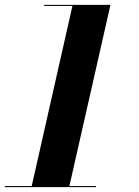

<svg xmlns="http://www.w3.org/2000/svg" viewBox="-58 -770 572 790"><path d="M-38 -4.5H72.5L240 -745.5H123.5V-750H396.5L227.5 -4.5H337V0H-38Z"/></svg>

Font: Bodoni* 36pt
Style: Bold Italic
Weight: 700
Italic angle: -13°
Version: Version 2.3